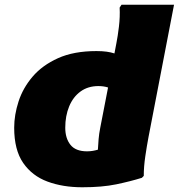

<svg xmlns="http://www.w3.org/2000/svg" viewBox="-20 -780 756 812"><path d="M580 -28Q532 -13 472 -0.5Q412 12 328 12Q246 12 181 -12Q116 -36 78 -91Q40 -146 40 -240Q40 -294 58.5 -351Q77 -408 118 -456Q159 -504 225.5 -534Q292 -564 388 -564Q412 -564 430.5 -561.5Q449 -559 464 -554L472 -596Q478 -626 483 -667.5Q488 -709 486 -748L494 -760H716L608 -200Q601 -163 594.5 -119Q588 -75 588 -36ZM256 -240Q256 -195 278 -167.5Q300 -140 348 -140Q361 -140 372.5 -142Q384 -144 394 -147Q395 -168 397 -191.5Q399 -215 404 -240L437 -410Q428 -413 417.5 -414.5Q407 -416 396 -416Q352 -416 320.5 -393Q289 -370 272.5 -330Q256 -290 256 -240Z"/></svg>

Font: Kufam Black
Style: Italic
Weight: 900
Italic angle: -11°
Designer: Artur Schmal
Foundry: Original Type
Version: Version 1.301; ttfautohint (v1.8.3)